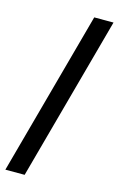

<svg xmlns="http://www.w3.org/2000/svg" viewBox="-121 -787 547 885"><g transform="rotate(15 153.0 -344.0)"><path d="M0 48 214 -736H306L92 48Z"/></g></svg>

Font: Archivo SemiBold Expanded SemiBold
Style: Regular
Weight: 600
Width: 7
Version: Version 2.001